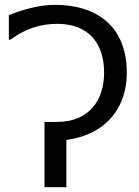

<svg xmlns="http://www.w3.org/2000/svg" viewBox="-20 -785 581 805"><path d="M511.7 -480.5C511.7 -652.8 409.7 -764.6 209 -764.6C154.3 -764.6 90.3 -750.5 17.1 -721.7V-618.7H23.9C83 -663.1 147.9 -685.1 219.7 -685.1C354 -685.1 416.5 -600.6 416.5 -480.5C416.5 -362.8 351.6 -273.9 220.2 -273.9H166.5V0H258.3V-198.2C311.5 -205.6 357.4 -221.7 395.5 -247.1C471.7 -297.9 511.7 -380.4 511.7 -480.5Z"/></svg>

Font: SG Kara SemiBold
Style: Regular
Weight: 400
Designer: Damoon Khanjanzadeh
Version: Version 1.000